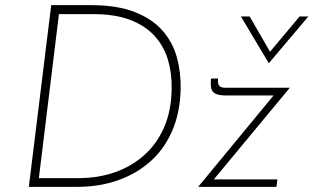

<svg xmlns="http://www.w3.org/2000/svg" viewBox="-20 -726 1218 746"><path d="M92 0 179 -706H334Q435 -706 503 -679.5Q571 -653 611 -607.5Q651 -562 667 -504Q683 -446 682 -382Q680 -289 649 -217.5Q618 -146 563.5 -98Q509 -50 437 -25Q365 0 281 0ZM131 -34H287Q360 -34 424.5 -56Q489 -78 539 -122Q589 -166 617.5 -231Q646 -296 647 -382Q648 -443 632 -495.5Q616 -548 579.5 -587.5Q543 -627 485 -649Q427 -671 344 -671H209ZM857 -355Q825 -355 811 -366Q797 -377 799 -408L800 -421H827V-409Q827 -398 833 -391.5Q839 -385 856 -385H1106L805 -22L795 -29H1058L1054 0H750L1052 -366L1059 -355ZM950 -662 1035 -515 1020 -514 1144 -662H1178L1025 -481H1024L916 -662Z"/></svg>

Font: Josefin Sans Thin ExtraLight
Style: Italic
Weight: 250
Italic angle: -7°
Version: Version 2.000